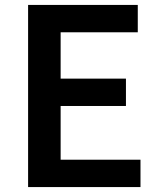

<svg xmlns="http://www.w3.org/2000/svg" viewBox="-20 -759 648 779"><path d="M94 -739H539V-628H226V-440H491V-329H226V-111H550V0H94Z"/></svg>

Font: Merged Yaku Han JP SemiBold
Style: Regular
Weight: 600
Designer: Ryoko NISHIZUKA 西塚涼子 (kana, bopomofo & ideographs); Paul D. Hunt (Latin, Greek & Cyrillic); Sandoll Communications 산돌커뮤니
Foundry: Adobe
Version: Version 2.004